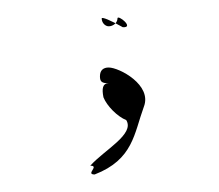

<svg xmlns="http://www.w3.org/2000/svg" viewBox="-20 -243 250 219"><path d="M83 -54C94 -54 77 -44 88 -44C132 -61 133 -91 144 -121C154 -146 116 -166 104 -166C98 -166 94 -163 94 -156C94 -150 96 -148 104 -148C97 -148 96 -142 98 -132C102 -122 114 -110 124 -106C134 -90 99 -72 83 -54ZM96 -222C96 -217 100 -213 104 -213C109 -213 114 -217 114 -222C114 -227 134 -211 120 -212C106 -220 96 -224 96 -222Z"/></svg>

Font: Zinc
Style: Regular
Weight: 400
Version: Version 1